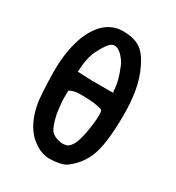

<svg xmlns="http://www.w3.org/2000/svg" viewBox="-161 -754 790 861"><g transform="rotate(30 234.0 -323.5)"><path d="M228 -654Q286 -653 318 -630Q348 -609 373 -555Q395 -510 405 -454.5Q415 -399 415 -332Q415 -174 385 -105Q357 -44 305 -9Q280 5 226 7Q185 7 147 -19Q81 -63 58 -166Q52 -194 49.5 -236.5Q47 -279 46 -336Q46 -342 46 -349Q46 -452 77 -534Q128 -654 226 -654Q227 -654 228 -654ZM164 -511Q143 -469 140 -397Q139 -396 139 -395L214 -392H327Q322 -394 322 -400Q322 -446 293 -515Q289 -526 281.5 -536.5Q274 -547 264 -558Q243 -579 224 -579Q224 -579 223 -579Q198 -579 165 -512ZM179 -108Q195 -87 237 -81H238Q240 -81 242 -81Q246 -81 251.5 -82Q257 -83 264 -85Q295 -100 309 -177Q314 -204 317 -228Q320 -252 320 -273Q320 -297 314 -300Q300 -306 272.5 -309.5Q245 -313 201 -313Q162 -313 143 -298L145 -299V-264Q145 -260 145 -255Q145 -244 147 -228.5Q149 -213 151 -193L153 -180V-182Q164 -129 179 -108Z"/></g></svg>

Font: New Athena Unicode
Style: Bold
Weight: 700
Designer: J. Rusten 1997; rev. by R. Hancock 2001, 2002, rev. by D. Mastronarde 2002-2021
Foundry: Society for Classical Studies (formerly American Philological Association)
Version: Version 5.008